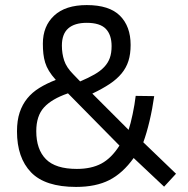

<svg xmlns="http://www.w3.org/2000/svg" viewBox="-20 -722 740 757"><path d="M322 -702Q411 -702 453 -660Q495 -618 495 -545Q495 -509 486.5 -482Q478 -455 459.5 -432.5Q441 -410 412.5 -391Q384 -372 344 -353L487 -210Q495 -234 503 -272Q511 -310 515 -344L588 -343Q581 -293 569.5 -244.5Q558 -196 545 -161L674 -37L627 14L507 -99Q464 -39 411 -12Q358 15 280 15Q158 15 102.5 -42.5Q47 -100 47 -204Q47 -247 57.5 -278.5Q68 -310 87.5 -334Q107 -358 135.5 -375.5Q164 -393 200 -407Q183 -426 173 -442.5Q163 -459 158 -475.5Q153 -492 151 -510Q149 -528 149 -550Q149 -619 193.5 -660.5Q238 -702 322 -702ZM283 -56Q340 -56 379.5 -77Q419 -98 451 -148L248 -354Q184 -332 153.5 -298.5Q123 -265 123 -205Q123 -133 161 -94.5Q199 -56 283 -56ZM224 -542Q224 -511 233 -483.5Q242 -456 269 -429L296 -401Q329 -415 352.5 -428.5Q376 -442 391 -458Q406 -474 413 -493.5Q420 -513 420 -540Q420 -585 397 -608.5Q374 -632 322 -632Q274 -632 249 -610Q224 -588 224 -542Z"/></svg>

Font: Panefresco 400wt
Style: Regular
Weight: 400
Foundry: Campivisivi & Chank Co
Version: Version 1.002